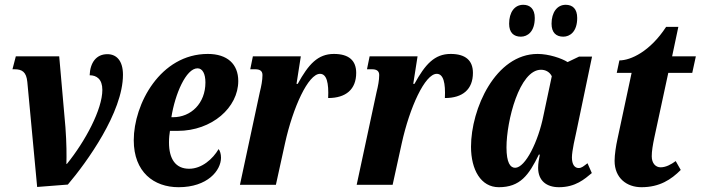

<svg xmlns="http://www.w3.org/2000/svg" viewBox="-20 -771 2923 801"><path d="M135 9 263 -1C342 -94 493 -303 493 -459C493 -519 465 -545 428 -545C381 -545 356 -509 354 -457C383 -457 407 -441 407 -396C407 -315 336 -182 259 -87H257C258 -120 258 -173 253 -240L227 -536H46L32 -482H41C72 -482 90 -471 94 -429Z M725 10C846 10 902 -60 902 -113C902 -128 898 -142 892 -149C868 -108 822 -67 769 -67C713 -67 685 -107 685 -177C685 -197 687 -212 689 -225H721C865 -225 974 -323 974 -433C974 -504 928 -546 847 -546C649 -546 538 -337 538 -186C538 -53 622 10 725 10ZM695 -282C710 -378 756 -486 804 -486C825 -486 837 -463 837 -427C837 -340 777 -282 702 -282Z M981 0H1131L1169 -173C1202 -323 1266 -463 1315 -463C1343 -463 1352 -425 1349 -362C1423 -362 1466 -398 1466 -467C1466 -518 1436 -546 1373 -546C1306 -546 1267 -503 1222 -421H1217L1235 -536H1035L1024 -482H1045C1063 -482 1075 -476 1075 -458C1075 -436 1070 -411 1064 -387Z M1468 0H1618L1656 -173C1689 -323 1753 -463 1802 -463C1830 -463 1839 -425 1836 -362C1910 -362 1953 -398 1953 -467C1953 -518 1923 -546 1860 -546C1793 -546 1754 -503 1709 -421H1704L1722 -536H1522L1511 -482H1532C1550 -482 1562 -476 1562 -458C1562 -436 1557 -411 1551 -387Z M2330 -618C2357 -618 2388 -638 2388 -696C2388 -734 2369 -751 2340 -751C2304 -751 2281 -719 2281 -672C2281 -635 2300 -618 2330 -618ZM2153 -618C2180 -618 2211 -638 2211 -696C2211 -734 2191 -751 2163 -751C2126 -751 2104 -719 2104 -672C2104 -635 2123 -618 2153 -618ZM2061 10C2150 10 2186 -40 2228 -126H2232C2228 -105 2225 -89 2225 -71C2225 -17 2260 10 2312 10C2381 10 2419 -24 2449 -49L2431 -90C2415 -78 2407 -70 2394 -70C2378 -70 2366 -84 2366 -114C2366 -142 2380 -201 2385 -224L2450 -535H2396L2348 -512C2323 -528 2269 -546 2223 -546C2047 -546 1945 -317 1945 -159C1945 -63 1986 10 2061 10ZM2129 -71C2109 -71 2093 -92 2093 -156C2093 -267 2147 -480 2237 -480C2256 -480 2273 -471 2282 -453L2247 -288C2226 -182 2172 -71 2129 -71Z M2656 10C2732 10 2780 -22 2820 -62L2799 -99C2780 -85 2758 -73 2736 -73C2715 -73 2699 -90 2699 -119C2699 -140 2703 -165 2710 -198L2768 -467H2868L2883 -536H2784L2810 -659H2759C2692 -556 2611 -519 2564 -519L2553 -467H2615L2556 -191C2550 -164 2544 -126 2544 -100C2544 -28 2595 10 2656 10Z"/></svg>

Font: Noto Serif Condensed Extra
Style: Italic
Weight: 800
Width: 3
Italic angle: -12°
Designer: Monotype Design Team
Foundry: Monotype Imaging Inc.
Version: Version 1.901